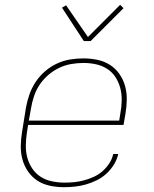

<svg xmlns="http://www.w3.org/2000/svg" viewBox="-20 -771 640 799"><path d="M246 8Q217 8 188 2Q159 -4 136 -19Q113 -34 97 -57Q81 -80 73.5 -107Q66 -134 66.5 -164Q67 -194 72 -223L88 -323Q93 -351 102.5 -378Q112 -405 128 -429.5Q144 -454 167 -474Q190 -494 217 -506.5Q244 -519 272 -523.5Q300 -528 327 -528Q357 -528 385.5 -522Q414 -516 437.5 -501Q461 -486 477 -463Q493 -440 500.5 -413Q508 -386 507.5 -356Q507 -326 502 -297L494 -251H97L92 -220Q88 -193 87.5 -166.5Q87 -140 93.5 -115.5Q100 -91 114 -70Q128 -49 149 -35.5Q170 -22 196 -16.5Q222 -11 249 -11Q269 -11 289 -13Q309 -15 329.5 -20.5Q350 -26 370 -35Q390 -44 406.5 -58.5Q423 -73 435 -91.5Q447 -110 451 -130H472Q467 -107 454 -86Q441 -65 423 -48.5Q405 -32 383 -21Q361 -10 338 -3.5Q315 3 292 5.5Q269 8 246 8ZM100 -269H476L481 -300Q486 -326 486.5 -353Q487 -380 480.5 -404.5Q474 -429 460.5 -450Q447 -471 426 -484.5Q405 -498 379.5 -503.5Q354 -509 327 -509Q302 -509 276 -504.5Q250 -500 226 -488.5Q202 -477 181 -459Q160 -441 145 -418.5Q130 -396 121.5 -370.5Q113 -345 109 -320ZM329 -600 238 -739 255 -749 346 -617 480 -751 494 -737 357 -600Z"/></svg>

Font: Iosevka Thin Extended Oblique
Style: Regular
Weight: 100
Width: 7
Italic angle: -9°
Monospace: yes
Designer: Belleve Invis
Foundry: Belleve Invis
Version: Version 32.5.0; ttfautohint (v1.8.4)